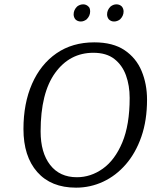

<svg xmlns="http://www.w3.org/2000/svg" viewBox="-20 -854 697 884"><path d="M657 -395Q657 -300 631 -225Q605 -150 559.5 -97.5Q514 -45 455 -17.5Q396 10 330 10Q215 10 151.5 -62Q88 -134 88 -260Q88 -378 127.5 -468Q167 -558 240 -608.5Q313 -659 414 -659Q500 -659 553.5 -623Q607 -587 632 -527Q657 -467 657 -395ZM577 -403Q577 -460 560 -507Q543 -554 506.5 -582.5Q470 -611 410 -611Q301 -611 234 -518.5Q167 -426 167 -249Q167 -151 211 -94.5Q255 -38 334 -38Q398 -38 453.5 -77.5Q509 -117 543 -198Q577 -279 577 -403ZM489 -824Q502 -834 516 -834Q531 -834 541 -824Q549 -814 549 -801Q549 -781 533 -765Q520 -755 505 -755Q491 -755 481 -765Q473 -775 473 -788Q473 -808 489 -824ZM335 -824Q348 -834 363 -834Q377 -834 387 -824Q392 -820 393.5 -813.5Q395 -807 395 -801Q395 -781 379 -765Q366 -755 352 -755Q337 -755 327 -765Q319 -775 319 -788Q319 -808 335 -824Z"/></svg>

Font: Arsenal SC
Style: Italic
Weight: 400
Italic angle: -9.10001°
Designer: Andrij Shevchenko
Foundry: Stairsfor
Version: Version 2.001; ttfautohint (v1.8.4.7-5d5b)